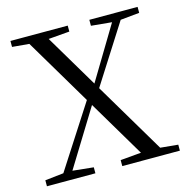

<svg xmlns="http://www.w3.org/2000/svg" viewBox="-107 -831 914 933"><g transform="rotate(-15 350.0 -364.0)"><path d="M15.5 0V-30.1L123.4 -42.1H143.1L259.3 -30.1V0ZM82.8 0 329.1 -382 354.9 -359.9H349.7L340 -342.3L129.4 0ZM394.5 0V-30.1L531.6 -42.1H558.5L684.3 -30.1V0ZM372 -376 347.1 -396.6H351.5L361 -411.6L551.4 -728H596.1ZM522.2 0 89.8 -728H186L618.4 0ZM26.9 -698V-728H315.1V-698L179.7 -686.9H152ZM423.8 -698V-728H666.6V-698L556.8 -687.2H537.7Z"/></g></svg>

Font: Noto Serif KR
Style: Regular
Weight: 200
Designer: Ryoko NISHIZUKA 西塚涼子 (kana & ideographs); Frank Grießhammer (Latin, Greek & Cyrillic); Wenlong ZHANG 张文龙 (bopomofo); San
Foundry: Adobe
Version: Version 2.001;hotconv 1.1.0;makeotfexe 2.6.0